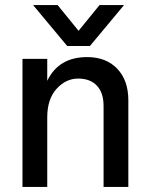

<svg xmlns="http://www.w3.org/2000/svg" viewBox="-20 -740 591 760"><path d="M336 -558H246L111 -720H208L291 -618L374 -720H471ZM488 0H390V-320Q390 -373 363.5 -401Q337 -429 289 -429Q241 -429 204 -388.5Q167 -348 167 -275V0H69V-507H167V-420Q212 -514 325 -514Q400 -514 444 -468Q488 -422 488 -343Z"/></svg>

Font: Hind Kochi Medium
Style: Regular
Weight: 500
Designer: Dhruvi Tolia
Foundry: Indian Type Foundry
Version: Version 0.702;PS 1.0;hotconv 1.0.81;makeotf.lib2.5.63406